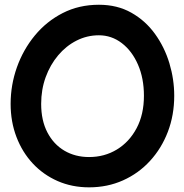

<svg xmlns="http://www.w3.org/2000/svg" viewBox="-20 -743 785 820"><path d="M360.4 57.1Q287.6 57.1 226.3 30.3Q165 3.4 120.1 -44.7Q75.2 -92.8 50.3 -158Q25.4 -223.1 25.4 -299.3Q25.4 -379.9 52.2 -455.6Q79.1 -531.2 128.9 -591.6Q178.7 -651.9 248 -687.3Q317.4 -722.7 402.3 -722.7Q481 -722.7 541 -688.7Q601.1 -654.8 641.8 -598.4Q682.6 -542 703.4 -473.1Q724.1 -404.3 724.1 -334Q724.1 -251.5 697 -180.4Q669.9 -109.4 620.8 -55.9Q571.8 -2.4 505.4 27.3Q439 57.1 360.4 57.1ZM360.4 -72.3Q426.3 -72.3 479.2 -104.5Q532.2 -136.7 563.5 -195.6Q594.7 -254.4 594.7 -334Q594.7 -408.7 569.3 -467Q543.9 -525.4 500.2 -558.8Q456.5 -592.3 402.3 -592.3Q351.6 -592.3 306.9 -569.6Q262.2 -546.9 228.3 -506.6Q194.3 -466.3 175 -413.3Q155.8 -360.4 155.8 -299.3Q155.8 -228.5 182.4 -177.5Q209 -126.5 255.1 -99.4Q301.3 -72.3 360.4 -72.3Z"/></svg>

Font: Mikhak Bold
Style: Regular
Weight: 700
Designer: Amin Abedi
Version: Version 3.3